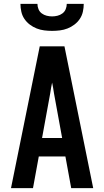

<svg xmlns="http://www.w3.org/2000/svg" viewBox="-20 -975 540 995"><path d="M37 0 186 -735H314L463 0H349L319 -164H181L151 0ZM198 -260H302L260 -490Q258 -504 255.5 -518.5Q253 -533 250 -547Q247 -533 244.5 -518.5Q242 -504 240 -490ZM250 -815Q230 -815 209.5 -817.5Q189 -820 170 -827.5Q151 -835 134.5 -847.5Q118 -860 106.5 -877Q95 -894 90.5 -914.5Q86 -935 86 -955H174Q174 -941 179.5 -927.5Q185 -914 196.5 -905.5Q208 -897 222 -893.5Q236 -890 250 -890Q264 -890 278 -893.5Q292 -897 303.5 -905.5Q315 -914 320.5 -927.5Q326 -941 326 -955H414Q414 -935 409.5 -914.5Q405 -894 393.5 -877Q382 -860 365.5 -847.5Q349 -835 330 -827.5Q311 -820 290.5 -817.5Q270 -815 250 -815Z"/></svg>

Font: Iosevka Custom
Style: Bold
Weight: 700
Monospace: yes
Designer: Belleve Invis
Foundry: Belleve Invis
Version: Version 30.3.3; ttfautohint (v1.8.3)